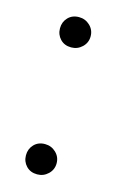

<svg xmlns="http://www.w3.org/2000/svg" viewBox="-73 -476 284 466"><g transform="rotate(15 68.5 -243.5)"><path d="M68 -365Q84 -365 95.5 -376Q107 -387 107 -403Q107 -419 95.5 -430Q84 -441 68 -441Q51 -441 40.5 -430Q30 -419 30 -403Q30 -387 40.5 -376Q51 -365 68 -365ZM68 -46Q84 -46 95.5 -57Q107 -68 107 -84Q107 -100 95.5 -111Q84 -122 68 -122Q51 -122 40.5 -111Q30 -100 30 -84Q30 -68 40.5 -57Q51 -46 68 -46Z"/></g></svg>

Font: Catamaran Thin Thin
Style: Regular
Weight: 250
Version: Version 2.000